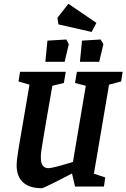

<svg xmlns="http://www.w3.org/2000/svg" viewBox="-20 -987 669 1016"><path d="M557 -539 477 -68 537 -48 530 0H377L361 -69Q212 9 201 9Q136 9 102 -22Q68 -53 68 -113Q68 -137 78 -199.5Q88 -262 113 -404Q116 -423 136 -539L78 -556L86 -607H328L318 -548L257 -533L223 -337Q220 -318 210.5 -263.5Q201 -209 198.5 -189Q196 -169 196 -157Q196 -122 207 -109.5Q218 -97 237 -97Q258 -97 366 -130L434 -533L377 -548L387 -607H629L621 -556ZM231 -772 331 -778 344 -753 322 -660H220ZM414 -772 513 -778 527 -753 505 -660H403ZM289 -858 284 -893 342 -967 490 -866 465 -818Z"/></svg>

Font: Grenze SemiBold
Style: Italic
Weight: 600
Italic angle: -10°
Designer: Renata Polastri
Foundry: Omnibus-Type
Version: Version 1.002; ttfautohint (v1.8)